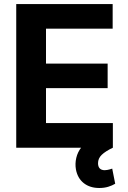

<svg xmlns="http://www.w3.org/2000/svg" viewBox="-20 -727 628 945"><path d="M59.9 -707H534.5V-585.8H206.4V-414.1H509.8V-293.3H206.4V-121.2H535.5V0H59.9ZM353.7 106.9Q348.8 78.9 355.4 50.2Q362 21.5 380.7 -2.1Q399.4 -25.8 429.1 -39.2L535.5 0Q498.9 17.5 480.7 35Q462.5 52.5 462.5 76.4Q462.5 93 470.8 101.9Q479.1 110.7 495.8 110.7Q502.4 110.7 508.8 109.3Q515.3 107.9 520.9 106.5Q527.2 104.2 532.3 102.9L547 177.3Q532.7 186 512.8 192.2Q492.8 198.3 468.8 198.3Q422.7 198.3 392.3 174.4Q361.9 150.5 353.7 106.9Z"/></svg>

Font: WEMIX Pretendard Variable
Style: Regular
Weight: 400
Designer: Base glyphs from Inter by Rasmus Andersson; Hangeul glyphs from Noto Sans CJK(Source Han Sans) by Jang Soo-young and Kan
Foundry: Kil Hyung-jin
Version: Version 1.000;Glyphs 3.2 (3208)